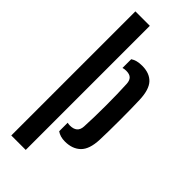

<svg xmlns="http://www.w3.org/2000/svg" viewBox="-313 -847 1094 1094"><g transform="rotate(45 233.5 -300.0)"><path d="M51.5 200V-800H168V200ZM227.5 -78.5Q232 -77.5 237 -76.8Q242 -76 247.5 -76Q276 -76 291.5 -89Q307 -102 308.5 -129.5Q310.5 -166.5 311.5 -211.2Q312.5 -256 312.5 -302.8Q312.5 -349.5 311.5 -393.5Q310.5 -437.5 308.5 -473.5Q307 -499 294.2 -511.5Q281.5 -524 254 -524Q240 -524 227.5 -520V-590.5Q241 -599.5 257.8 -604Q274.5 -608.5 298 -608.5Q358 -608.5 390 -574.5Q422 -540.5 425 -461Q426 -433 426.8 -390Q427.5 -347 427.5 -299.5Q427.5 -252 426.8 -209.2Q426 -166.5 425 -139Q422 -60 387 -25.8Q352 8.5 292 8.5Q253.5 8.5 227.5 -10Z"/></g></svg>

Font: Big Shoulders Stencil Text Thin
Style: Bold
Weight: 700
Version: Version 2.001